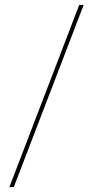

<svg xmlns="http://www.w3.org/2000/svg" viewBox="-20 -743 377 778"><path d="M18 15 301 -723H319L36 15Z"/></svg>

Font: Kalnia SemiExpanded Light
Style: Regular
Weight: 300
Width: 6
Designer: Frida Medrano
Foundry: Frida Medrano
Version: Version 1.105